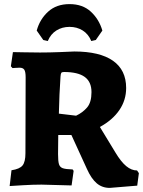

<svg xmlns="http://www.w3.org/2000/svg" viewBox="-20 -900 698 936"><path d="M404 -76 328 -242H264L263 -149Q263 -114 267.5 -99.5Q272 -85 286 -80Q300 -75 334 -74L339 -67L329 4L182 0Q141 0 91.5 3Q42 6 27 7L36 -70Q76 -76 90 -93.5Q104 -111 104 -153L105 -523Q105 -550 98.5 -560Q92 -570 75 -570Q64 -570 54 -569Q44 -568 41 -568L33 -577L43 -646Q58 -646 97.5 -645Q137 -644 175 -644Q220 -644 271 -646Q322 -648 342 -649Q466 -649 530.5 -604Q595 -559 595 -471Q595 -412 562 -363.5Q529 -315 467 -281L543 -156Q570 -111 595.5 -90Q621 -69 648 -69L657 -56L649 5L515 16Q478 16 451.5 -6.5Q425 -29 404 -76ZM426 -451Q426 -501 393 -525Q360 -549 292 -549Q282 -549 279 -545Q276 -541 275 -527Q269 -441 267 -346L351 -336Q383 -351 404.5 -376Q426 -401 426 -451ZM213 -700 191 -705 159 -751Q174 -806 214.5 -843Q255 -880 319 -880Q383 -880 423 -843Q463 -806 479 -751L447 -705L425 -700Q411 -734 383 -751.5Q355 -769 319 -769Q283 -769 255 -751.5Q227 -734 213 -700Z"/></svg>

Font: Alegreya SC ExtraBold
Style: Regular
Weight: 800
Designer: Juan Pablo del Peral
Foundry: Huerta Tipografica
Version: Version 2.007; ttfautohint (v1.6)